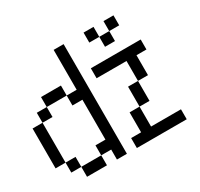

<svg xmlns="http://www.w3.org/2000/svg" viewBox="-184 -1154 1451 1390"><g transform="rotate(-30 541.5 -458.5)"><path d="M0 -166.7V-500H83.3V-166.7ZM750 -916.7V-833.3H666.7V-916.7ZM750 -83.3H1000V0H583.3V-83.3H666.7V-250H750ZM750 -416.7H833.3V-250H750ZM750 -833.3H833.3V-750H750ZM333.3 -83.3V-166.7H416.7V-500H333.3V-583.3H416.7V-916.7H500V0H416.7V-83.3ZM333.3 0H166.7V-83.3H333.3ZM333.3 -583.3H166.7V-666.7H333.3ZM1000 -583.3H916.7V-416.7H833.3V-583.3H583.3V-666.7H1000ZM916.7 -916.7V-833.3H833.3V-916.7ZM166.7 -166.7V-83.3H83.3V-166.7ZM166.7 -583.3V-500H83.3V-583.3Z"/></g></svg>

Font: Galmuri11 Regular
Style: Regular
Weight: 400
Designer: Minseo Lee (Quiple)
Version: Version 2.356;hotconv 1.1.0;makeotfexe 2.6.0 DEVELOPMENT